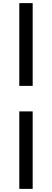

<svg xmlns="http://www.w3.org/2000/svg" viewBox="-20 -971 334 1234"><path d="M104 -951H190V-419H104ZM190 -255V243H104V-255Z"/></svg>

Font: Lopes Sans Medium
Style: Regular
Weight: 500
Designer: Gabriel Lam, Diego Maldonado
Foundry: TypeRant, Foresti Design
Version: Version 4.000